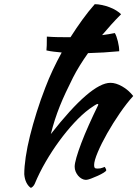

<svg xmlns="http://www.w3.org/2000/svg" viewBox="-20 -850 657 918"><path d="M204 -675Q230 -673 256.5 -672.5Q283 -672 317 -672Q345 -716 374 -756Q403 -796 433 -830Q449 -830 467.5 -826Q486 -822 503.5 -815.5Q521 -809 535.5 -800Q550 -791 559 -782Q534 -757 511.5 -732Q489 -707 468 -682Q484 -684 499 -686.5Q514 -689 529 -692Q537 -679 543.5 -652.5Q550 -626 550 -605Q478 -598 401 -596Q357 -534 329 -479Q310 -441 294.5 -408Q279 -375 266 -342.5Q253 -310 242.5 -277.5Q232 -245 223 -209Q415 -454 508 -454Q534 -454 564 -437Q594 -420 617 -391Q586 -357 553 -309Q520 -261 492.5 -212.5Q465 -164 447.5 -122.5Q430 -81 430 -61Q430 -51 433 -47.5Q436 -44 446 -44Q461 -44 470 -48Q479 -52 481 -52Q486 -44 487 -41Q488 -38 488 -36Q488 -32 476 -24.5Q464 -17 447.5 -9.5Q431 -2 415 4Q399 10 391 10Q381 10 371 4.5Q361 -1 353.5 -10Q346 -19 341.5 -30Q337 -41 337 -53Q337 -68 345.5 -97.5Q354 -127 369 -166.5Q384 -206 405 -253Q426 -300 450 -349Q450 -353 446 -353Q443 -353 430.5 -345Q418 -337 407 -329Q371 -302 334.5 -262.5Q298 -223 263.5 -176Q229 -129 198.5 -76.5Q168 -24 146 29Q143 36 137 42Q131 48 127 48Q115 40 106.5 23.5Q98 7 96 -17Q96 -52 103 -99.5Q110 -147 123.5 -201Q137 -255 155.5 -314Q174 -373 197 -432Q213 -474 232.5 -515.5Q252 -557 275 -599Q255 -601 237 -603Q219 -605 202 -609Q203 -619 203.5 -633Q204 -647 204 -675Z"/></svg>

Font: Sweet Mavka Script
Style: Regular
Weight: 500
Designer: Pablo Impallari/Anastassiya Vishnevskaya
Foundry: Pablo Impallari/ Anastassiya Vishnevskaya
Version: Version 2.0/www.impallari.com/   behance.net/sweetcherry